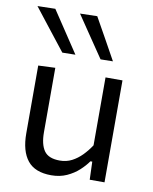

<svg xmlns="http://www.w3.org/2000/svg" viewBox="-87 -844 733 920"><g transform="rotate(10 279.0 -383.5)"><path d="M225.5 11Q146.5 11 110 -34.5Q73.5 -80 73.5 -166.5Q73.5 -199.5 73.5 -223.8Q73.5 -248 73.5 -271.5Q73.5 -316 73.5 -353.2Q73.5 -390.5 73.5 -425Q73.5 -459.5 73.5 -496L156 -499.5Q156 -444.5 156 -391.5Q156 -338.5 156 -280V-186Q156 -127 177.5 -96.2Q199 -65.5 254 -65.5Q286 -65.5 312.5 -79.2Q339 -93 361 -115.5Q383 -138 401 -165.5V-280Q401 -338.5 401 -390Q401 -441.5 401 -496H483.5Q483.5 -441.5 483.5 -389Q483.5 -336.5 483.5 -271.5V-219Q483.5 -157.5 483.5 -106.5Q483.5 -55.5 483.5 0H411.5L408.5 -87.5H399.5Q384 -65 359.2 -42.2Q334.5 -19.5 301 -4.2Q267.5 11 225.5 11ZM176.5 -577Q151 -609.5 125 -642.5Q99 -675.5 73 -708.8Q47 -742 20.5 -776L107 -778Q139.5 -729 173 -678.8Q206.5 -628.5 240 -578ZM362.5 -577Q340.5 -609.5 318 -642.5Q295.5 -675.5 273 -708.8Q250.5 -742 227.5 -776L311 -778Q338.5 -729 366.5 -679Q394.5 -629 422.5 -578Z"/></g></svg>

Font: Commissioner Thin
Style: Regular
Weight: 400
Version: Version 1.000